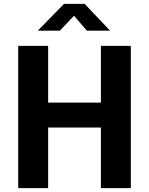

<svg xmlns="http://www.w3.org/2000/svg" viewBox="-20 -981 777 1001"><path d="M506 0H662V-742H506V-446H231V-742H75V0H231V-316H506ZM554 -821 421 -961H314L177 -821H292L366 -899L433 -821Z"/></svg>

Font: Cheyenne Sans
Style: Bold
Weight: 700
Designer: The Public Sans project authors (U.S. Web Design System), Libre Franklin designed by Pablo Impallari and Rodrigo Fuenzal
Foundry: The Cheyenne Sans Project Authors
Version: Version 2.007